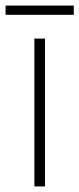

<svg xmlns="http://www.w3.org/2000/svg" viewBox="-41 -667 284 687"><path d="M120 0H82V-529H120ZM223 -647V-614H-21V-647Z"/></svg>

Font: Noto Sans Kannada SemiCondensed ExtraLight
Style: Regular
Weight: 200
Width: 4
Designer: Jelle Bosma - Monotype Design Team
Foundry: Monotype Imaging Inc.
Version: Version 2.005; ttfautohint (v1.8.4.7-5d5b)